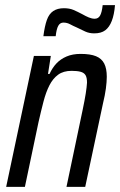

<svg xmlns="http://www.w3.org/2000/svg" viewBox="-20 -728 468 748"><path d="M4 0 112 -510H178L167 -440H173Q184 -464 200 -481Q216 -498 239.5 -508Q263 -518 294 -518Q332 -518 354 -509Q376 -500 386 -480.5Q396 -461 396 -429Q396 -409 392.5 -383Q389 -357 381 -324L312 0H239L302 -300Q310 -338 314 -363.5Q318 -389 319 -406Q319 -426 313 -435.5Q307 -445 293.5 -448.5Q280 -452 259 -452Q227 -452 206.5 -437Q186 -422 172.5 -395.5Q159 -369 149.5 -332.5Q140 -296 130 -252L77 0ZM149 -587Q154 -626 162.5 -650Q171 -674 187.5 -685Q204 -696 229 -696Q251 -696 267 -689Q283 -682 300 -673Q314 -665 326 -660Q338 -655 349 -655Q363 -655 370 -667.5Q377 -680 380 -708H428Q425 -671 415.5 -646.5Q406 -622 390 -610Q374 -598 347 -598Q328 -598 312.5 -605Q297 -612 279 -621Q265 -627 253 -633.5Q241 -640 227 -640Q214 -640 207 -627.5Q200 -615 197 -587Z"/></svg>

Font: Saira Condensed
Style: Italic
Weight: 400
Width: 3
Italic angle: -12°
Designer: Hector Gatti with collaboration of the Omnibus-Type team
Foundry: Omnibus-Type
Version: Version 1.100